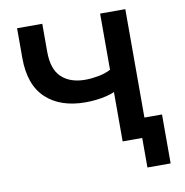

<svg xmlns="http://www.w3.org/2000/svg" viewBox="-92 -793 1004 1043"><g transform="rotate(-10 409.5 -271.0)"><path d="M637 163V0H529V-272Q511 -264 485 -257.5Q459 -251 428.5 -247.5Q398 -244 368 -244Q230 -244 150.5 -318Q71 -392 71 -541V-705H210V-551Q210 -454 257.5 -409.5Q305 -365 388 -365Q421 -365 459.5 -372Q498 -379 529 -395V-705H668V-107H765V163Z"/></g></svg>

Font: Nunito Sans 6pt
Style: Bold
Weight: 700
Version: Version 3.101;gftools[0.9.27]